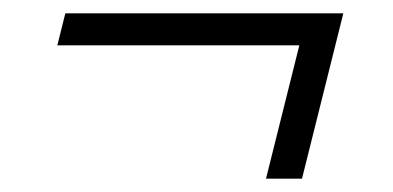

<svg xmlns="http://www.w3.org/2000/svg" viewBox="-20 -349 590 288"><path d="M429 -281H66L78 -329H495L433 -81H379Z"/></svg>

Font: IBM Plex Serif
Style: Italic
Weight: 400
Italic angle: -14°
Designer: Mike Abbink, Paul van der Laan, Pieter van Rosmalen
Foundry: Bold Monday
Version: Version 3.001